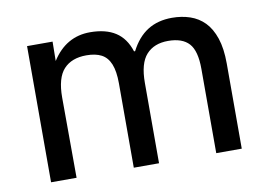

<svg xmlns="http://www.w3.org/2000/svg" viewBox="-62 -611 979 704"><g transform="rotate(-10 428.0 -258.5)"><path d="M75 -507H170L169 -435Q195 -476 230.5 -496.5Q266 -517 311 -517Q369 -517 405.5 -493.5Q442 -470 458 -420H462Q487 -469 525 -493Q563 -517 616 -517Q652 -517 683 -506.5Q714 -496 736.5 -473Q759 -450 772 -411.5Q785 -373 785 -317V0H690V-314Q690 -381 665 -408.5Q640 -436 587 -436Q535 -436 506 -404Q477 -372 477 -299V0H383V-314Q383 -359 372 -386Q361 -413 339 -424.5Q317 -436 283 -436Q228 -436 198.5 -404Q169 -372 169 -299L170 0H75Z"/></g></svg>

Font: 42dot Sans Light Medium
Style: Regular
Weight: 500
Version: Version 1.000